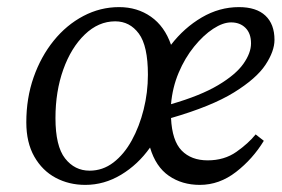

<svg xmlns="http://www.w3.org/2000/svg" viewBox="-20 -507 792 540"><path d="M232 -27Q269 -27 299 -50Q329 -73 350.5 -112Q372 -151 384 -199Q396 -247 396 -297Q396 -378 370.5 -412.5Q345 -447 304 -447Q257 -447 218.5 -410Q180 -373 158 -311.5Q136 -250 136 -175Q136 -96 163 -61.5Q190 -27 232 -27ZM630 -444Q607 -444 579.5 -426Q552 -408 526 -376Q500 -344 482.5 -302.5Q465 -261 461 -214Q544 -238 593.5 -267.5Q643 -297 664.5 -327.5Q686 -358 686 -385Q686 -413 670.5 -428.5Q655 -444 630 -444ZM542 13Q492 13 455 -12.5Q418 -38 402 -92Q368 -44 320.5 -15.5Q273 13 220 13Q174 13 136.5 -7Q99 -27 76.5 -66.5Q54 -106 54 -163Q54 -231 74.5 -289.5Q95 -348 131 -392.5Q167 -437 214.5 -462Q262 -487 315 -487Q366 -487 404.5 -460Q443 -433 461 -381Q498 -429 547.5 -458Q597 -487 652 -487Q701 -487 726.5 -463Q752 -439 752 -395Q752 -363 726.5 -324.5Q701 -286 638 -247Q575 -208 461 -175Q464 -111 491 -83.5Q518 -56 564 -56Q611 -56 645 -80Q679 -104 699 -129L722 -111Q691 -60 644 -23.5Q597 13 542 13Z"/></svg>

Font: Source Serif Pro
Style: Italic
Weight: 400
Italic angle: -12°
Designer: Frank Grießhammer
Foundry: Adobe Systems Incorporated
Version: Version 3.001;hotconv 1.0.111;makeotfexe 2.5.65597